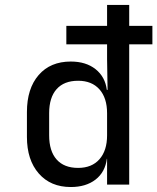

<svg xmlns="http://www.w3.org/2000/svg" viewBox="-20 -750 639 780"><path d="M267.6 9.8Q185.5 9.8 137.5 -45.2Q89.4 -100.1 89.4 -193.8V-294.9Q89.4 -390.1 137 -445.1Q184.6 -500 267.6 -500Q329.1 -500 368.2 -469Q407.2 -438 414.1 -384.8H417L415 -509.8V-569.8H249.5V-645H415V-730H504.9V-645H599.1V-569.8H504.9V0H415V-105H414.1Q407.2 -50.8 368.2 -20.5Q329.1 9.8 267.6 9.8ZM297.4 -67.9Q353 -67.9 384 -103Q415 -138.2 415 -200.2V-290Q415 -352.1 384 -387Q353 -421.9 297.4 -421.9Q240.2 -421.9 210 -387.9Q179.7 -354 179.7 -290V-200.2Q179.7 -136.2 210 -102.1Q240.2 -67.9 297.4 -67.9Z"/></svg>

Font: UDEV Gothic 35
Style: Regular
Weight: 400
Version: v2.1.0; ttfautohint (v1.8.4.7-5d5b-dirty) -l 6 -r 45 -G 200 